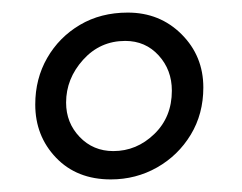

<svg xmlns="http://www.w3.org/2000/svg" viewBox="-20 -726 385 305"><path d="M183 -706Q234 -706 268.5 -671.5Q303 -637 303 -587Q303 -545 283 -512Q263 -479 229.5 -460Q196 -441 156 -441Q102 -441 69 -475.5Q36 -510 36 -560Q36 -601 55 -634Q74 -667 107 -686.5Q140 -706 183 -706ZM179 -661Q139 -661 112 -631Q85 -601 85 -563Q85 -531 106.5 -508.5Q128 -486 160 -486Q197 -486 225 -513Q253 -540 253 -582Q253 -615 232 -638Q211 -661 179 -661Z"/></svg>

Font: Asap VF Beta
Style: Italic
Weight: 400
Italic angle: -6°
Designer: Pablo Cosgaya
Foundry: Pablo Cosgaya
Version: Version 1.007